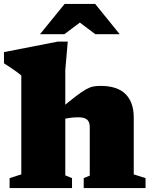

<svg xmlns="http://www.w3.org/2000/svg" viewBox="-24 -949 776 969"><path d="M398.5 -50 429 -62.5V-306.5Q429 -323.5 423.5 -334.8Q418 -346 405.2 -351.5Q392.5 -357 369.5 -357Q349.5 -357 327.5 -354Q305.5 -351 284 -345L271 -392Q323.5 -436 356.2 -461.2Q389 -486.5 409.8 -498Q430.5 -509.5 447 -512.5Q463.5 -515.5 483.5 -515.5Q568.5 -515.5 609.8 -474Q651 -432.5 651 -356V-69L710.5 -50V0H398.5ZM339.5 0H24.5V-50L83.5 -69V-568Q76.5 -574.5 63.2 -584.2Q50 -594 32.8 -605.5Q15.5 -617 -4 -629.5V-686L267.5 -739H318L305.5 -596V-64L339.5 -50ZM358.5 -850.5H399.5L301 -776.5H178L302 -929H456.5L580 -776.5H457Z"/></svg>

Font: Newsreader 9pt ExtraBold
Style: Regular
Weight: 800
Designer: Hugues Gentile
Foundry: Production Type
Version: Version 1.003